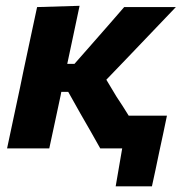

<svg xmlns="http://www.w3.org/2000/svg" viewBox="-20 -524 652 678"><path d="M5 0Q16 -53.5 27 -103.5Q37.5 -153 51 -216L62.5 -272Q77.5 -342 88.5 -394Q99.5 -445.5 111 -499L261 -503.5Q250 -450.5 239 -399.5Q228 -348.5 217.5 -298.5H243L305 -369L362 -434Q390.5 -466.5 418.5 -499H601Q558 -454 515.5 -409.5Q472.5 -364.5 429 -319L355.5 -242.5L391.5 -182.5Q402.5 -166 413.5 -149Q424 -132 434.5 -115.5H569.5Q563 -84 556 -50.8Q549 -17.5 542 14Q535.5 44 529.5 74L516.5 134H388.5L411.5 0H334Q317 -30.5 299.5 -61.2Q282 -92 264.5 -122L221 -199.5H196.5L194 -186.5Q183 -136 173.8 -92Q164.5 -48 154 0Z"/></svg>

Font: Heraclito
Style: Bold Italic
Weight: 700
Italic angle: -12°
Designer: Kostas Bartsokas (font) & Cristiano Sobral (main changes)
Foundry: Kostas Bartsokas (font) & Cristiano Sobral (main changes)
Version: Version 1.00;July 8, 2020;FontCreator 13.0.0.2655 64-bit